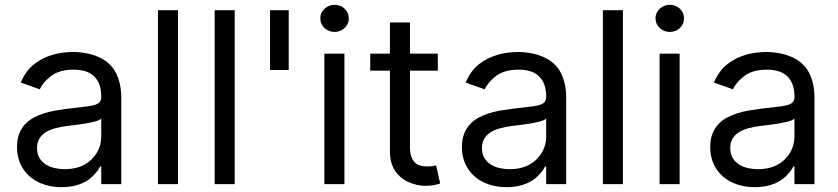

<svg xmlns="http://www.w3.org/2000/svg" viewBox="-20 -770 3503 803"><path d="M51.1 -154.8Q51.1 -186.1 59.8 -209.2Q68.5 -232.2 83.6 -248.9Q98.7 -265.6 119.1 -277Q139.6 -288.4 163 -295.8Q186.4 -303.3 212 -307.7Q237.6 -312.1 262.8 -315.3Q300.1 -320.3 326.7 -322.8Q353.3 -325.3 370.4 -329.5Q387.4 -333.8 395.4 -341.6Q403.4 -349.4 403.4 -365.1V-367.9Q403.4 -420.5 374.8 -449.6Q346.2 -478.7 288.4 -478.7Q229 -478.7 194.2 -452.4Q159.8 -426.5 146.3 -396.3L66.8 -424.7Q77.8 -450.3 91.8 -469.5Q105.8 -488.6 123.9 -502.5Q141.7 -516.3 161.4 -525.9Q181.1 -535.5 201.9 -541.4Q222.7 -547.2 243.8 -549.9Q264.9 -552.6 285.5 -552.6Q298.7 -552.6 314.1 -551.1Q329.5 -549.7 346.1 -546.3Q362.6 -543 379.6 -536.8Q396.7 -530.5 412.6 -521Q428.6 -511.4 442.3 -497.2Q456 -483 465.9 -463.1Q475.9 -443.2 481.5 -417.6Q487.2 -392 487.2 -359.4V0H403.4V-73.9H399.1Q390.6 -56.5 370.7 -35.9Q360.8 -25.6 347.7 -16.7Q334.5 -7.8 318 -1.2Q301.5 5.3 281.4 9.1Q261.4 12.8 237.2 12.8Q198.5 12.8 164.4 1.6Q130.3 -9.6 105.3 -31.1Q80.3 -52.6 65.7 -83.8Q51.1 -115.1 51.1 -154.8ZM134.9 -150.6Q134.9 -126.1 145.1 -109.4Q155.2 -92.7 171.5 -82.2Q187.9 -71.7 208.5 -67.1Q229 -62.5 250 -62.5Q299.7 -62.5 334.2 -82Q351.2 -91.6 364.2 -104.6Q377.1 -117.5 385.8 -132.5Q394.5 -147.4 399 -163.9Q403.4 -180.4 403.4 -197.4V-274.1Q399.9 -269.9 390.3 -266.2Q380.7 -262.4 367.4 -259.4Q354 -256.4 338.8 -253.7Q323.5 -251.1 308.6 -249.1Q293.7 -247.2 280.5 -245.6Q267.4 -244 258.5 -242.9Q234 -239.7 211.6 -233.8Q189.3 -228 172.2 -217.5Q155.2 -207 145.1 -190.9Q134.9 -174.7 134.9 -150.6Z M724.4 -727.3V0H640.6V-727.3Z M961.6 -727.3V0H877.8V-727.3Z M1187.5 -727.3V-477.3H1109.4V-727.3Z M1336.6 0V-545.5H1420.5V0ZM1319.6 -693.2Q1319.6 -705.6 1324.4 -715.9Q1329.2 -726.2 1337.5 -733.8Q1345.9 -741.5 1356.7 -745.7Q1367.5 -750 1379.3 -750Q1391.3 -750 1402.2 -745.7Q1413 -741.5 1421.2 -733.8Q1429.3 -726.2 1434.1 -715.9Q1438.9 -705.6 1438.9 -693.2Q1438.9 -681.1 1434.1 -670.6Q1429.3 -660.2 1421.2 -652.5Q1413 -644.9 1402.2 -640.6Q1391.3 -636.4 1379.3 -636.4Q1367.5 -636.4 1356.7 -640.6Q1345.9 -644.9 1337.5 -652.5Q1329.2 -660.2 1324.4 -670.6Q1319.6 -681.1 1319.6 -693.2Z M1528.4 -545.5H1610.8V-676.1H1694.6V-545.5H1811.1V-474.4H1694.6V-156.2Q1694.6 -129.6 1700.8 -113.5Q1707 -97.3 1717.2 -88.4Q1727.3 -79.5 1740.2 -76.7Q1753.2 -73.9 1767 -73.9Q1780.9 -73.9 1789.8 -75.5Q1798.7 -77.1 1804 -78.1L1821 -2.8Q1812.5 0.4 1797.2 3.7Q1782 7.1 1758.5 7.1Q1724.1 7.1 1689.3 -8.2Q1672.2 -15.6 1657.8 -27.3Q1643.5 -39.1 1633 -54.7Q1622.5 -70.3 1616.7 -90Q1610.8 -109.7 1610.8 -133.5V-474.4H1528.4Z M1911.9 -154.8Q1911.9 -186.1 1920.6 -209.2Q1929.3 -232.2 1944.4 -248.9Q1959.5 -265.6 1979.9 -277Q2000.4 -288.4 2023.8 -295.8Q2047.2 -303.3 2072.8 -307.7Q2098.4 -312.1 2123.6 -315.3Q2160.9 -320.3 2187.5 -322.8Q2214.1 -325.3 2231.2 -329.5Q2248.2 -333.8 2256.2 -341.6Q2264.2 -349.4 2264.2 -365.1V-367.9Q2264.2 -420.5 2235.6 -449.6Q2207 -478.7 2149.1 -478.7Q2089.8 -478.7 2055 -452.4Q2020.6 -426.5 2007.1 -396.3L1927.6 -424.7Q1938.6 -450.3 1952.6 -469.5Q1966.6 -488.6 1984.7 -502.5Q2002.5 -516.3 2022.2 -525.9Q2041.9 -535.5 2062.7 -541.4Q2083.5 -547.2 2104.6 -549.9Q2125.7 -552.6 2146.3 -552.6Q2159.4 -552.6 2174.9 -551.1Q2190.3 -549.7 2206.9 -546.3Q2223.4 -543 2240.4 -536.8Q2257.5 -530.5 2273.4 -521Q2289.4 -511.4 2303.1 -497.2Q2316.8 -483 2326.7 -463.1Q2336.6 -443.2 2342.3 -417.6Q2348 -392 2348 -359.4V0H2264.2V-73.9H2259.9Q2251.4 -56.5 2231.5 -35.9Q2221.6 -25.6 2208.5 -16.7Q2195.3 -7.8 2178.8 -1.2Q2162.3 5.3 2142.2 9.1Q2122.2 12.8 2098 12.8Q2059.3 12.8 2025.2 1.6Q1991.1 -9.6 1966.1 -31.1Q1941.1 -52.6 1926.5 -83.8Q1911.9 -115.1 1911.9 -154.8ZM1995.7 -150.6Q1995.7 -126.1 2005.9 -109.4Q2016 -92.7 2032.3 -82.2Q2048.7 -71.7 2069.2 -67.1Q2089.8 -62.5 2110.8 -62.5Q2160.5 -62.5 2195 -82Q2212 -91.6 2225 -104.6Q2237.9 -117.5 2246.6 -132.5Q2255.3 -147.4 2259.8 -163.9Q2264.2 -180.4 2264.2 -197.4V-274.1Q2260.7 -269.9 2251.1 -266.2Q2241.5 -262.4 2228.2 -259.4Q2214.8 -256.4 2199.6 -253.7Q2184.3 -251.1 2169.4 -249.1Q2154.5 -247.2 2141.3 -245.6Q2128.2 -244 2119.3 -242.9Q2094.8 -239.7 2072.4 -233.8Q2050.1 -228 2033 -217.5Q2016 -207 2005.9 -190.9Q1995.7 -174.7 1995.7 -150.6Z M2585.2 -727.3V0H2501.4V-727.3Z M2738.6 0V-545.5H2822.4V0ZM2721.6 -693.2Q2721.6 -705.6 2726.4 -715.9Q2731.2 -726.2 2739.5 -733.8Q2747.9 -741.5 2758.7 -745.7Q2769.5 -750 2781.2 -750Q2793.3 -750 2804.2 -745.7Q2815 -741.5 2823.2 -733.8Q2831.3 -726.2 2836.1 -715.9Q2840.9 -705.6 2840.9 -693.2Q2840.9 -681.1 2836.1 -670.6Q2831.3 -660.2 2823.2 -652.5Q2815 -644.9 2804.2 -640.6Q2793.3 -636.4 2781.2 -636.4Q2769.5 -636.4 2758.7 -640.6Q2747.9 -644.9 2739.5 -652.5Q2731.2 -660.2 2726.4 -670.6Q2721.6 -681.1 2721.6 -693.2Z M2950.3 -154.8Q2950.3 -186.1 2959 -209.2Q2967.7 -232.2 2982.8 -248.9Q2997.9 -265.6 3018.3 -277Q3038.7 -288.4 3062.1 -295.8Q3085.6 -303.3 3111.2 -307.7Q3136.7 -312.1 3161.9 -315.3Q3199.2 -320.3 3225.9 -322.8Q3252.5 -325.3 3269.5 -329.5Q3286.6 -333.8 3294.6 -341.6Q3302.6 -349.4 3302.6 -365.1V-367.9Q3302.6 -420.5 3274 -449.6Q3245.4 -478.7 3187.5 -478.7Q3128.2 -478.7 3093.4 -452.4Q3058.9 -426.5 3045.5 -396.3L2965.9 -424.7Q2976.9 -450.3 2990.9 -469.5Q3005 -488.6 3023.1 -502.5Q3040.8 -516.3 3060.5 -525.9Q3080.3 -535.5 3101 -541.4Q3121.8 -547.2 3142.9 -549.9Q3164.1 -552.6 3184.7 -552.6Q3197.8 -552.6 3213.2 -551.1Q3228.7 -549.7 3245.2 -546.3Q3261.7 -543 3278.8 -536.8Q3295.8 -530.5 3311.8 -521Q3327.8 -511.4 3341.4 -497.2Q3355.1 -483 3365.1 -463.1Q3375 -443.2 3380.7 -417.6Q3386.4 -392 3386.4 -359.4V0H3302.6V-73.9H3298.3Q3289.8 -56.5 3269.9 -35.9Q3259.9 -25.6 3246.8 -16.7Q3233.7 -7.8 3217.2 -1.2Q3200.6 5.3 3180.6 9.1Q3160.5 12.8 3136.4 12.8Q3097.7 12.8 3063.6 1.6Q3029.5 -9.6 3004.4 -31.1Q2979.4 -52.6 2964.8 -83.8Q2950.3 -115.1 2950.3 -154.8ZM3034.1 -150.6Q3034.1 -126.1 3044.2 -109.4Q3054.3 -92.7 3070.7 -82.2Q3087 -71.7 3107.6 -67.1Q3128.2 -62.5 3149.1 -62.5Q3198.9 -62.5 3233.3 -82Q3250.4 -91.6 3263.3 -104.6Q3276.3 -117.5 3285 -132.5Q3293.7 -147.4 3298.1 -163.9Q3302.6 -180.4 3302.6 -197.4V-274.1Q3299 -269.9 3289.4 -266.2Q3279.8 -262.4 3266.5 -259.4Q3253.2 -256.4 3237.9 -253.7Q3222.7 -251.1 3207.7 -249.1Q3192.8 -247.2 3179.7 -245.6Q3166.5 -244 3157.7 -242.9Q3133.2 -239.7 3110.8 -233.8Q3088.4 -228 3071.4 -217.5Q3054.3 -207 3044.2 -190.9Q3034.1 -174.7 3034.1 -150.6Z"/></svg>

Font: Inter P
Style: Regular
Weight: 400
Designer: Rasmus Andersson
Foundry: rsms
Version: Version 3.018;git-588b23468